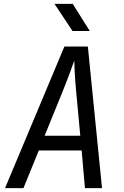

<svg xmlns="http://www.w3.org/2000/svg" viewBox="-20 -970 640 990"><path d="M354 -810H443L355 -950H261ZM6 0H101L180 -194H401L418 0H506L433 -730H312ZM210 -270 302 -496C336 -580 357 -640 363 -658C363 -640 365 -580 373 -495L394 -270Z"/></svg>

Font: JetBrains Mono
Style: Italic
Weight: 400
Italic angle: -9°
Monospace: yes
Designer: Philipp Nurullin, Konstantin Bulenkov
Foundry: JetBrains
Version: Version 2.305